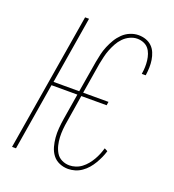

<svg xmlns="http://www.w3.org/2000/svg" viewBox="-136 -849 872 962"><g transform="rotate(20 300.0 -367.5)"><path d="M335 8Q310 8 288 -1.5Q266 -11 252 -29.5Q238 -48 231.5 -71.5Q225 -95 223 -119Q221 -143 223 -168Q225 -193 229 -218L252 -358H114L55 0H34L156 -735H177L118 -377H255L283 -544Q287 -566 292 -587.5Q297 -609 306 -630.5Q315 -652 327 -672Q339 -692 356 -708.5Q373 -725 395 -734Q417 -743 439 -743Q460 -743 478.5 -736.5Q497 -730 510.5 -717Q524 -704 531.5 -686Q539 -668 542 -648.5Q545 -629 544.5 -609Q544 -589 541 -568Q541 -568 541 -567.5Q541 -567 540 -566H520Q520 -567 520 -567Q520 -567 520 -568Q523 -586 523.5 -603.5Q524 -621 522 -638Q520 -655 514.5 -671Q509 -687 499 -699Q489 -711 473 -717.5Q457 -724 439 -724Q420 -724 400.5 -715Q381 -706 366 -690.5Q351 -675 341 -656.5Q331 -638 323.5 -619Q316 -600 311.5 -580Q307 -560 303 -541L276 -377H411L408 -358H273L250 -215Q246 -193 244 -171Q242 -149 243 -127.5Q244 -106 249 -85.5Q254 -65 264.5 -47.5Q275 -30 294 -20.5Q313 -11 335 -11Q351 -11 368 -16.5Q385 -22 399.5 -33Q414 -44 425.5 -58Q437 -72 446 -87.5Q455 -103 461.5 -119Q468 -135 473 -152L490 -143Q485 -125 477 -107.5Q469 -90 459 -73Q449 -56 436 -41Q423 -26 406.5 -14.5Q390 -3 371.5 2.5Q353 8 335 8Z"/></g></svg>

Font: Iosevka SS04 Thin Extended
Style: Italic
Weight: 100
Width: 7
Italic angle: -9°
Monospace: yes
Designer: Belleve Invis
Foundry: Belleve Invis
Version: Version 19.0.0; ttfautohint (v1.8.4)